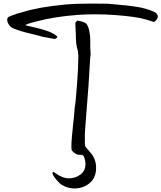

<svg xmlns="http://www.w3.org/2000/svg" viewBox="-20 -852 903 1074"><path d="M583 -831.1Q596.7 -829.6 632.8 -826.7Q687.5 -822.3 738.3 -814.9Q765.6 -811 792.5 -803.7Q814.5 -797.9 839.4 -787.1Q863.3 -776.4 863.3 -757.3Q855.5 -734.4 839.8 -729Q825.7 -733.4 818.4 -736.3Q800.8 -741.7 796.9 -742.7Q745.6 -758.8 627 -767.6Q569.3 -772 512.2 -772Q459 -772 414.1 -768.6Q283.2 -758.8 183.1 -731.9Q128.4 -718.3 121.1 -710.9Q133.8 -707.5 164.6 -700.7Q191.4 -694.8 216.8 -687.5Q246.1 -678.7 259.3 -673.3Q284.2 -661.1 293 -654.3Q298.8 -649.9 299.3 -647.9L299.8 -647.5Q299.8 -646.5 299.8 -645.5Q301.3 -642.6 296.9 -639.6Q293.9 -637.2 291 -636.2Q290 -635.7 288.6 -634.8Q287.1 -633.8 286.6 -633.8Q263.7 -637.7 249 -640.6Q226.1 -645.5 217.8 -646.5Q204.6 -650.9 146.5 -665Q95.7 -676.3 54.2 -693.4Q43.9 -697.3 35.2 -707Q20.5 -723.6 20.5 -740.7V-744.1Q21.5 -753.9 28.8 -757.8Q38.1 -762.7 46.9 -765.6Q77.1 -777.3 106.4 -784.2Q196.3 -812.5 340.8 -826.2Q401.4 -832 494.1 -832Q551.3 -832 583 -831.1ZM401.4 -718.3Q400.9 -723.6 401.4 -725.1Q402.8 -727.5 412.1 -736.8Q413.1 -736.8 420.4 -735.4Q458 -729.5 467.3 -713.4Q477.5 -693.4 480.5 -672.9Q484.9 -649.9 484.9 -629.9V-586.4Q484.9 -581.5 486.3 -562.5Q488.3 -544.9 485.8 -539.1Q484.4 -531.2 480.5 -462.4Q476.6 -381.8 466.3 -260.3Q459 -172.4 455.6 -120.6Q454.6 -103 454.6 -93.8Q454.6 -88.9 454.8 -79.6Q455.1 -70.3 455.1 -65.9Q455.1 -63.5 454.8 -58.6Q454.6 -53.7 454.6 -51.3Q454.1 -37.6 459.5 -29.3Q464.4 -22.9 475.6 -10.7Q486.8 1.5 493.9 11.2Q501 21 506.8 33.7Q517.6 56.6 517.6 86.9Q517.6 93.3 516.6 106Q510.7 147 483.9 169.9Q450.2 200.7 399.9 202.1Q350.1 202.1 314.5 173.8Q278.8 138.7 272.5 115.7L272.9 115.2Q273.4 114.7 273.9 114Q274.4 113.3 274.9 112.3Q275.4 111.3 276.4 109.9Q277.3 109.4 277.3 108.9Q283.7 113.3 288.6 115.7Q329.1 145.5 365.2 145.5Q401.4 145.5 429.7 124.5Q458 103.5 458 66.4V62.5Q457.5 47.4 452.6 32.2Q447.8 17.1 439.5 14.6Q436.5 14.2 426 13.9Q415.5 13.7 411.1 12.2Q392.6 3.4 380.4 -12.7Q379.4 -19 379.4 -33.7Q379.4 -47.4 379.9 -55.2Q381.8 -87.4 388.7 -153.3Q395.5 -211.9 397.9 -249.5Q403.3 -276.4 411.1 -382.8Q418 -477.5 418 -527.3V-543.9Q417 -567.4 410.6 -585Q404.3 -611.8 404.3 -656.2Q402.3 -712.4 401.4 -718.3Z"/></svg>

Font: Avessa
Style: Medium
Weight: 500
Designer: Arman Khorramak
Foundry: Arman Khorramak
Version: Version 1.000; ttfautohint (v1.8.1)